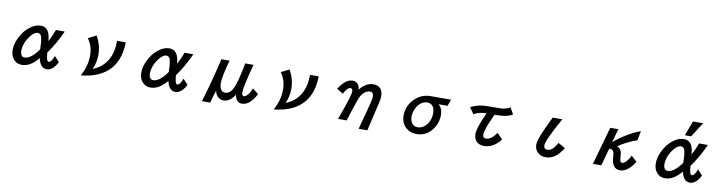

<svg xmlns="http://www.w3.org/2000/svg" viewBox="-26 -1851 11053 2940"><g transform="rotate(10 5500.0 -380.5)"><path d="M855 -87.9Q824.7 -25.9 785.2 10.3Q739.3 51.3 690.9 51.3Q587.9 51.3 558.1 -97.2Q505.4 -36.6 460.9 -4.4Q384.8 51.3 303.7 51.3Q222.7 51.3 173.8 -6.8Q126 -63.5 126 -151.9Q126 -235.8 167 -326.2Q226.1 -458.5 331.1 -534.2Q409.7 -590.8 487.3 -590.8Q571.8 -590.8 610.8 -514.6Q634.8 -466.3 642.1 -377.9Q690.9 -466.3 726.1 -564.9H862.8Q770 -359.4 655.8 -203.1Q664.1 -66.9 699.7 -66.9Q741.7 -66.9 779.8 -170.9ZM539.1 -232.9Q539.1 -338.4 522.9 -413.6Q510.3 -473.6 459.5 -473.6Q404.8 -473.6 341.3 -388.2Q294.9 -325.7 272.5 -252.9Q257.8 -204.6 257.8 -163.1Q257.8 -120.6 273.9 -94.7Q291 -66.9 325.2 -66.9Q375.5 -66.9 435.1 -114.3Q472.7 -144.5 509.3 -190.9Q539.1 -229 539.1 -232.9Z M1812 -564.9Q1806.6 -261.2 1632.3 -106.4Q1483.4 26.9 1220.2 53.2Q1309.1 -103.5 1309.1 -270.5Q1309.1 -417 1228 -527.8L1354 -590.8Q1432.1 -455.1 1432.1 -303.2Q1432.1 -181.6 1382.3 -77.1Q1528.8 -129.9 1607.9 -265.6Q1676.3 -382.3 1677.2 -564.9Z M2855 -87.9Q2824.7 -25.9 2785.2 10.3Q2739.3 51.3 2690.9 51.3Q2587.9 51.3 2558.1 -97.2Q2505.4 -36.6 2460.9 -4.4Q2384.8 51.3 2303.7 51.3Q2222.7 51.3 2173.8 -6.8Q2126 -63.5 2126 -151.9Q2126 -235.8 2167 -326.2Q2226.1 -458.5 2331.1 -534.2Q2409.7 -590.8 2487.3 -590.8Q2571.8 -590.8 2610.8 -514.6Q2634.8 -466.3 2642.1 -377.9Q2690.9 -466.3 2726.1 -564.9H2862.8Q2770 -359.4 2655.8 -203.1Q2664.1 -66.9 2699.7 -66.9Q2741.7 -66.9 2779.8 -170.9ZM2539.1 -232.9Q2539.1 -338.4 2522.9 -413.6Q2510.3 -473.6 2459.5 -473.6Q2404.8 -473.6 2341.3 -388.2Q2294.9 -325.7 2272.5 -252.9Q2257.8 -204.6 2257.8 -163.1Q2257.8 -120.6 2273.9 -94.7Q2291 -66.9 2325.2 -66.9Q2375.5 -66.9 2435.1 -114.3Q2472.7 -144.5 2509.3 -190.9Q2539.1 -229 2539.1 -232.9Z M3116.2 119.1Q3206.5 -170.9 3299.3 -564.9H3426.3Q3353 -303.7 3353 -208.5Q3353 -146.5 3374 -109.9Q3396.5 -69.8 3442.4 -69.8Q3516.6 -69.8 3564 -163.6Q3612.3 -259.3 3669.4 -564.9H3798.3Q3702.6 -213.9 3702.6 -121.1Q3702.6 -66.9 3736.3 -66.9Q3759.8 -66.9 3788.6 -98.6Q3826.2 -139.2 3853 -209L3944.3 -134.8Q3846.7 51.3 3725.6 51.3Q3630.4 51.3 3613.3 -69.8Q3540 51.3 3435.1 51.3Q3377.9 51.3 3338.4 3.9Q3314 -25.9 3302.2 -73.7Q3265.1 36.6 3246.1 119.1Z M4812 -564.9Q4806.6 -261.2 4632.3 -106.4Q4483.4 26.9 4220.2 53.2Q4309.1 -103.5 4309.1 -270.5Q4309.1 -417 4228 -527.8L4354 -590.8Q4432.1 -455.1 4432.1 -303.2Q4432.1 -181.6 4382.3 -77.1Q4528.8 -129.9 4607.9 -265.6Q4676.3 -382.3 4677.2 -564.9Z M5216.3 24.9Q5357.9 -360.4 5357.9 -423.3Q5357.9 -473.1 5321.8 -473.1Q5277.3 -473.1 5220.2 -367.2L5122.1 -428.2Q5169.9 -499 5210.4 -535.6Q5271.5 -591.3 5336.4 -591.3Q5398.4 -591.3 5428.7 -540.5Q5444.8 -514.2 5449.2 -471.2Q5541.5 -591.3 5661.6 -591.3Q5733.4 -591.3 5772 -545.9Q5807.1 -504.4 5807.1 -431.6Q5807.1 -396 5798.3 -354Q5796.4 -346.7 5720.2 -15.6L5695.3 92.3L5689 119.1H5553.2L5560.5 91.3Q5654.3 -253.4 5672.9 -336.9Q5681.6 -375 5681.6 -401.4Q5681.6 -473.1 5628.4 -473.1Q5568.4 -473.1 5516.6 -414.6Q5486.3 -379.9 5462.4 -314.9Q5411.6 -173.8 5350.1 24.9Z M6868.7 -564.9 6833 -462.9H6691.9Q6757.8 -411.1 6757.8 -308.1Q6757.8 -177.7 6680.7 -77.1Q6587.4 44.9 6438.5 44.9Q6337.9 44.9 6270.5 -17.1Q6195.8 -85.9 6195.8 -203.6Q6195.8 -354 6309.1 -465.3Q6410.6 -564.9 6557.6 -564.9ZM6517.6 -460Q6459.5 -460 6408.7 -415Q6367.7 -378.4 6343.8 -322.8Q6318.8 -265.1 6318.8 -203.6Q6318.8 -150.9 6340.8 -114.7Q6373 -60.1 6438.5 -60.1Q6507.8 -60.1 6562.5 -118.2Q6635.7 -195.3 6635.7 -313.5Q6635.7 -389.6 6600.6 -427.2Q6569.8 -460 6517.6 -460Z M7176.8 -503.9Q7292 -564.9 7442.9 -564.9H7607.9Q7728.5 -564.9 7786.6 -608.9L7843.8 -505.9Q7784.7 -470.7 7695.8 -460Q7645.5 -454.1 7565.9 -454.1Q7448.7 -208 7448.7 -124.5Q7448.7 -71.3 7498 -71.3Q7579.6 -71.3 7660.6 -189L7744.6 -100.1Q7633.8 44.9 7488.8 44.9Q7384.8 44.9 7344.2 -35.2Q7328.1 -67.9 7328.1 -112.3Q7328.1 -213.4 7441.9 -454.1Q7322.8 -453.1 7243.7 -404.8Z M8714.8 -136.7Q8660.6 -52.7 8611.3 -10.7Q8538.1 51.3 8448.2 51.3Q8359.4 51.3 8309.6 -9.3Q8273.9 -52.2 8273.9 -113.3Q8273.9 -167 8313 -265.1Q8348.6 -355.5 8449.2 -564.9H8599.1Q8397.9 -202.1 8397.9 -126.5Q8397.9 -65.9 8455.1 -65.9Q8535.2 -65.9 8605 -199.7Z M9471.2 -564.9 9411.1 -354Q9612.3 -520 9816.4 -595.7L9788.1 -448.2Q9635.3 -397.9 9497.1 -304.2Q9548.8 -284.2 9564.9 -235.8Q9573.7 -210 9577.1 -153.8Q9579.6 -108.9 9587.4 -88.4Q9595.7 -67.4 9615.2 -67.4Q9638.2 -67.4 9669.4 -95.7Q9712.4 -134.3 9742.2 -202.1L9831.1 -121.1Q9723.6 50.8 9602.1 50.8Q9475.6 50.8 9466.3 -138.2Q9462.9 -204.1 9445.8 -226.1Q9429.7 -247.1 9385.3 -247.1L9310.1 24.9H9179.2L9345.2 -564.9Z M10489.7 -650.9 10575.7 -879.9H10733.9L10587.4 -650.9ZM10779.8 -170.9 10855 -87.9Q10825.2 -25.9 10785.2 10.3Q10739.3 51.3 10690.9 51.3Q10587.9 51.3 10558.1 -97.2Q10505.4 -36.6 10460.9 -4.4Q10384.8 51.3 10303.7 51.3Q10223.1 51.3 10173.8 -6.8Q10126 -63.5 10126 -151.9Q10126 -236.3 10167 -326.2Q10226.6 -459 10331.1 -534.2Q10409.7 -590.8 10487.3 -590.8Q10572.3 -590.8 10610.8 -514.6Q10634.8 -466.8 10642.1 -377.9Q10690.9 -466.3 10726.1 -564.9H10862.8Q10769.5 -358.4 10655.8 -203.1Q10664.1 -66.9 10699.7 -66.9Q10741.7 -66.9 10779.8 -170.9ZM10539.1 -232.9Q10539.1 -338.4 10522.9 -413.6Q10510.7 -473.6 10459.5 -473.6Q10404.8 -473.6 10341.3 -388.2Q10295.4 -326.2 10272.5 -252.9Q10257.8 -204.6 10257.8 -163.1Q10257.8 -120.6 10273.9 -94.7Q10291 -66.9 10325.2 -66.9Q10376 -66.9 10435.1 -114.3Q10472.2 -144 10509.3 -190.9Q10539.1 -228.5 10539.1 -232.9Z"/></g></svg>

Font: BIZ UDGothic
Style: Bold
Weight: 700
Monospace: yes
Designer: TypeBank Co., Ltd.
Foundry: Morisawa Inc.
Version: Version 1.05